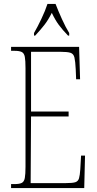

<svg xmlns="http://www.w3.org/2000/svg" viewBox="-20 -951 489 971"><path d="M36 0V-20H53Q78 -20 90 -26Q102 -32 105.5 -51Q109 -70 109 -108V-606Q109 -645 105.5 -663.5Q102 -682 90 -688Q78 -694 53 -694H36V-714H380L385 -550H365L363 -600Q361 -641 356.5 -660Q352 -679 336.5 -684Q321 -689 287 -689H137V-387H327V-362H137L135 -25H314Q347 -25 361 -29.5Q375 -34 379.5 -49Q384 -64 386 -94L390 -164H410L406 0ZM152 -784Q169 -813 189 -855Q209 -897 220 -931H261Q274 -897 293 -855Q312 -813 330 -784V-771H324Q296 -800 277.5 -825Q259 -850 242 -886Q224 -850 204.5 -825Q185 -800 158 -771H152Z"/></svg>

Font: Noto Serif Georgian ExtraCondensed Thin
Style: Regular
Weight: 100
Width: 2
Designer: Monotype Design Team, Akaki Razmadze
Foundry: Google LLC
Version: Version 2.003; ttfautohint (v1.8.4.7-5d5b)